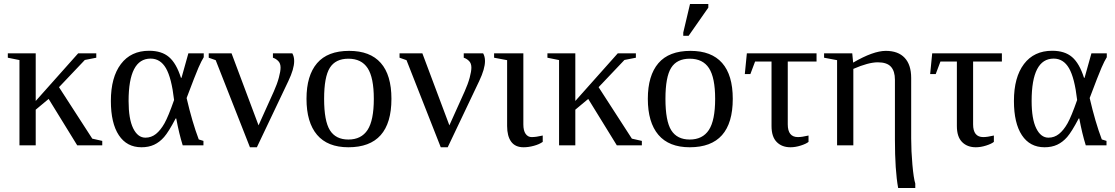

<svg xmlns="http://www.w3.org/2000/svg" viewBox="-20 -725 5565 958"><path d="M158.2 -221.2 370.1 -459H460.4V-437L403.3 -425.8L274.4 -290L440.4 -33.2L490.2 -22V0H365.2L222.7 -231.4L158.2 -177.7V0H77.1V-425.3L19 -437V-459H158.2Z M995.1 -22V0H891.6Q873.5 -57.6 859.4 -133.8H856.4Q821.3 -66.9 798.8 -41.3Q776.4 -15.6 749 -2.9Q721.7 9.8 686 9.8Q612.8 9.8 573 -50.3Q533.2 -110.4 533.2 -221.2Q533.2 -339.4 583.3 -405.5Q633.3 -471.7 724.1 -471.7Q786.6 -471.7 823.2 -440.4Q859.9 -409.2 882.8 -336.9H885.7L919.9 -459H996.6V-439.5Q985.4 -421.9 970.2 -387.2Q955.1 -352.5 911.1 -235.8Q939 -115.7 971.7 -29.3ZM848.6 -226.1Q835.9 -336.4 808.1 -384.5Q780.3 -432.6 731.4 -432.6Q621.6 -432.6 621.6 -221.2Q621.6 -131.3 644.5 -84.7Q667.5 -38.1 705.6 -38.1Q734.9 -38.1 758.1 -56.6Q781.2 -75.2 800.5 -109.4Q819.8 -143.6 848.6 -226.1Z M1379.9 -387.7Q1379.9 -409.2 1367.9 -420.9Q1356 -432.6 1341.8 -437V-459H1438.5Q1447.8 -442.9 1447.8 -420.4Q1447.8 -381.3 1418.9 -320.8L1261.7 9.8H1227.1L1056.2 -424.8L1021.5 -437V-459H1135.3L1270 -99.6L1346.2 -268.6Q1362.8 -305.7 1371.3 -337.4Q1379.9 -369.1 1379.9 -387.7Z M1933.1 -231.9Q1933.1 9.8 1718.3 9.8Q1614.7 9.8 1562 -52.2Q1509.3 -114.3 1509.3 -231.9Q1509.3 -348.1 1562 -409.7Q1614.7 -471.2 1722.2 -471.2Q1826.7 -471.2 1879.9 -410.9Q1933.1 -350.6 1933.1 -231.9ZM1845.2 -231.9Q1845.2 -337.4 1814.5 -384.8Q1783.7 -432.1 1718.3 -432.1Q1654.3 -432.1 1625.7 -386.7Q1597.2 -341.3 1597.2 -231.9Q1597.2 -121.1 1626.2 -75Q1655.3 -28.8 1718.3 -28.8Q1782.7 -28.8 1814 -76.7Q1845.2 -124.5 1845.2 -231.9Z M2332 -387.7Q2332 -409.2 2320.1 -420.9Q2308.1 -432.6 2293.9 -437V-459H2390.6Q2399.9 -442.9 2399.9 -420.4Q2399.9 -381.3 2371.1 -320.8L2213.9 9.8H2179.2L2008.3 -424.8L1973.6 -437V-459H2087.4L2222.2 -99.6L2298.3 -268.6Q2314.9 -305.7 2323.5 -337.4Q2332 -369.1 2332 -387.7Z M2591.3 -104.5Q2591.3 -72.8 2602.8 -56.9Q2614.3 -41 2632.8 -41Q2655.3 -41 2688 -48.8V-17.1Q2670.9 -4.9 2644 2.4Q2617.2 9.8 2592.3 9.8Q2550.8 9.8 2530.5 -18.1Q2510.3 -45.9 2510.3 -96.2V-424.8L2445.3 -437V-459H2591.3Z M2850.6 -221.2 3062.5 -459H3152.8V-437L3095.7 -425.8L2966.8 -290L3132.8 -33.2L3182.6 -22V0H3057.6L2915 -231.4L2850.6 -177.7V0H2769.5V-425.3L2711.4 -437V-459H2850.6Z M3636.2 -231.9Q3636.2 9.8 3421.4 9.8Q3317.9 9.8 3265.1 -52.2Q3212.4 -114.3 3212.4 -231.9Q3212.4 -348.1 3265.1 -409.7Q3317.9 -471.2 3425.3 -471.2Q3529.8 -471.2 3583 -410.9Q3636.2 -350.6 3636.2 -231.9ZM3548.3 -231.9Q3548.3 -337.4 3517.6 -384.8Q3486.8 -432.1 3421.4 -432.1Q3357.4 -432.1 3328.9 -386.7Q3300.3 -341.3 3300.3 -231.9Q3300.3 -121.1 3329.3 -75Q3358.4 -28.8 3421.4 -28.8Q3485.8 -28.8 3517.1 -76.7Q3548.3 -124.5 3548.3 -231.9ZM3389.2 -546.4V-562.5L3422.9 -705.1H3514.2V-687L3416 -546.4Z M3747.6 -418 3724.1 -355.5H3696.3L3706.5 -459H4054.2V-418H3910.6V-104.5Q3910.6 -41 3961.4 -41Q3981.4 -41 4014.2 -48.8V-17.1Q4002.4 -7.3 3975.6 1.2Q3948.7 9.8 3924.3 9.8Q3881.3 9.8 3855.5 -16.4Q3829.6 -42.5 3829.6 -96.2V-418Z M4091.8 -459H4232.4L4236.8 -412.6Q4337.4 -471.2 4399.9 -471.2Q4461.4 -471.2 4493.9 -436.5Q4526.4 -401.9 4526.4 -335.9V-34.2Q4526.4 28.3 4532.5 96.7Q4538.6 165 4546.9 190.9V212.9H4461.4Q4445.3 125 4445.3 -28.3V-327.1Q4445.3 -370.1 4425.3 -392.1Q4405.3 -414.1 4359.9 -414.1Q4313 -414.1 4237.8 -381.3V0H4156.7V-424.8L4091.8 -437Z M4672.4 -418 4648.9 -355.5H4621.1L4631.3 -459H4979V-418H4835.4V-104.5Q4835.4 -41 4886.2 -41Q4906.2 -41 4939 -48.8V-17.1Q4927.2 -7.3 4900.4 1.2Q4873.5 9.8 4849.1 9.8Q4806.2 9.8 4780.3 -16.4Q4754.4 -42.5 4754.4 -96.2V-418Z M5501 -22V0H5397.5Q5379.4 -57.6 5365.2 -133.8H5362.3Q5327.1 -66.9 5304.7 -41.3Q5282.2 -15.6 5254.9 -2.9Q5227.5 9.8 5191.9 9.8Q5118.7 9.8 5078.9 -50.3Q5039.1 -110.4 5039.1 -221.2Q5039.1 -339.4 5089.1 -405.5Q5139.2 -471.7 5230 -471.7Q5292.5 -471.7 5329.1 -440.4Q5365.7 -409.2 5388.7 -336.9H5391.6L5425.8 -459H5502.4V-439.5Q5491.2 -421.9 5476.1 -387.2Q5460.9 -352.5 5417 -235.8Q5444.8 -115.7 5477.5 -29.3ZM5354.5 -226.1Q5341.8 -336.4 5314 -384.5Q5286.1 -432.6 5237.3 -432.6Q5127.4 -432.6 5127.4 -221.2Q5127.4 -131.3 5150.4 -84.7Q5173.3 -38.1 5211.4 -38.1Q5240.7 -38.1 5263.9 -56.6Q5287.1 -75.2 5306.4 -109.4Q5325.7 -143.6 5354.5 -226.1Z"/></svg>

Font: Times New Roman
Style: Regular
Weight: 400
Designer: Steve Matteson
Foundry: Ascender Corporation
Version: Version 2.00.3